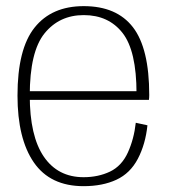

<svg xmlns="http://www.w3.org/2000/svg" viewBox="-20 -618 578 642"><path d="M259.5 4.5V-25.5Q173.5 -25.5 126.5 -94.2Q79.5 -163 79.5 -298.5Q79.5 -445.5 129 -506.5Q178.5 -567.5 260 -567.5Q343 -567.5 389.8 -507.8Q436.5 -448 436.5 -305.5L441.5 -313H72.5V-284H478Q479 -292 479 -300.5Q479 -456.5 424.5 -527Q370 -597.5 260 -597.5Q153 -597.5 95.8 -526Q38.5 -454.5 38.5 -298.5Q38.5 -154 93.2 -74.8Q148 4.5 259.5 4.5ZM259.5 -25.5V4.5Q323 4.5 369.2 -17Q415.5 -38.5 441 -87.2Q466.5 -136 473 -199L434 -207.5Q428 -153 407.5 -108Q387 -63 347.8 -44.2Q308.5 -25.5 259.5 -25.5Z"/></svg>

Font: Anybody UltraCondensed Thin ExtraLight
Style: Regular
Weight: 250
Version: Version 1.111